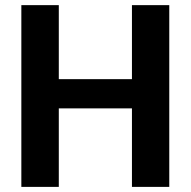

<svg xmlns="http://www.w3.org/2000/svg" viewBox="-20 -731 746 751"><path d="M210 -710.9V-421.4H496.1V-710.9H642.1V0H496.1V-307.1H210V0H63.5V-710.9Z"/></svg>

Font: Vazirmatn RD FD
Style: Bold
Weight: 700
Designer: Saber Rastikerdar
Foundry: Saber Rastikerdar
Version: Version 33.003